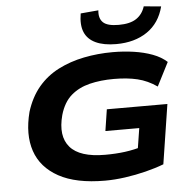

<svg xmlns="http://www.w3.org/2000/svg" viewBox="-62 -1023 1094 1096"><g transform="rotate(-5 485.0 -475.0)"><path d="M496 11Q330 11 231 -43.5Q132 -98 99.5 -194Q67 -290 100 -418Q126 -501 174 -558Q222 -615 289.5 -649.5Q357 -684 437 -700Q517 -716 602 -716Q665 -716 723 -707.5Q781 -699 829.5 -681Q878 -663 911 -633L842 -498Q789 -535 730.5 -549Q672 -563 596 -563Q519 -563 456.5 -547.5Q394 -532 350 -494Q306 -456 285 -384Q253 -265 308.5 -200.5Q364 -136 509 -136Q571 -136 623.5 -143Q676 -150 728 -166L693 -125L716 -271H522L541 -394H888L835 -53Q788 -35 730 -20.5Q672 -6 611.5 2.5Q551 11 496 11ZM627 -760Q556 -760 510 -781.5Q464 -803 446.5 -845Q429 -887 440 -952L542 -961Q537 -915 561.5 -891.5Q586 -868 651 -868Q716 -868 752 -892Q788 -916 802 -961L901 -952Q877 -858 805 -809Q733 -760 627 -760Z"/></g></svg>

Font: Nunito Sans 7pt Expanded ExtraBold
Style: Italic
Weight: 800
Width: 7
Italic angle: -9°
Designer: Vernon Adams
Foundry: Vernon Adams
Version: Version 3.101;gftools[0.9.27]